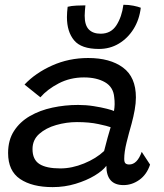

<svg xmlns="http://www.w3.org/2000/svg" viewBox="-20 -775 688 806"><path d="M201 10.5Q115 10.5 64.5 -23.5Q14 -57.5 14 -132.5Q14 -187 38.8 -225.2Q63.5 -263.5 105.5 -287.8Q147.5 -312 200 -323.2Q252.5 -334.5 308 -334.5Q341 -334.5 373 -329.5Q405 -324.5 428.2 -318.5Q451.5 -312.5 458.5 -309Q463.5 -337 459.5 -366.5Q456 -409.5 420.8 -429.8Q385.5 -450 332.5 -450Q274.5 -450 226.5 -425Q178.5 -400 149.5 -366.5L83 -420Q128.5 -468.5 198.8 -500Q269 -531.5 350 -531.5Q442 -531.5 496.2 -491.5Q550.5 -451.5 550.5 -366Q550.5 -342 545.5 -313.8Q540.5 -285.5 532.5 -256Q521 -216 511.2 -176.5Q501.5 -137 501.5 -108Q501.5 -93.5 507 -89Q512.5 -84.5 522.5 -84.5Q556 -84.5 575 -137.5L610 -84Q596 -42 565 -20Q534 2 498.5 2Q426.5 2 426.5 -79Q411.5 -58.5 377.5 -38Q343.5 -17.5 297.5 -3.5Q251.5 10.5 201 10.5ZM233.5 -68Q282 -68 332.8 -88.8Q383.5 -109.5 417 -141Q432 -200.5 444.5 -241Q431.5 -246 393 -254.2Q354.5 -262.5 303 -262.5Q259 -262.5 216 -250.2Q173 -238 144.8 -213Q116.5 -188 116.5 -149Q116.5 -105 145.5 -86.5Q174.5 -68 233.5 -68ZM571 -742.5Q565 -692.5 540.8 -653.5Q516.5 -614.5 479 -592Q441.5 -569.5 395.5 -569.5Q321 -569.5 291 -605.8Q261 -642 261 -703Q261 -713 261.8 -724.2Q262.5 -735.5 264 -746.5Q279 -750.5 300.8 -751.5Q322.5 -752.5 338.5 -752.5Q337.5 -741 336.5 -730Q335.5 -719 335.5 -709Q335.5 -669 353 -651.2Q370.5 -633.5 402.5 -633.5Q446 -633.5 468.8 -669Q491.5 -704.5 498 -755Q520.5 -755 540.2 -751Q560 -747 571 -742.5Z"/></svg>

Font: Grandstander
Style: Italic
Weight: 400
Italic angle: -15°
Designer: Tyler Finck
Foundry: Etcetera Type Co
Version: Version 1.200; ttfautohint (v1.8.3)